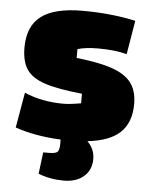

<svg xmlns="http://www.w3.org/2000/svg" viewBox="-51 -558 623 780"><g transform="rotate(5 260.5 -168.0)"><path d="M320 11Q350 41 350 81Q350 126 319.5 152.5Q289 179 238 179Q182 179 134 160L145 72H168Q195 72 203 64.5Q211 57 211 30V14Q105 9 25 -19L50 -163Q121 -132 210 -132Q235 -132 281 -140V-179Q182 -189 129 -206.5Q76 -224 54 -256.5Q32 -289 32 -346Q32 -433 86 -474Q140 -515 255 -515Q370 -515 471 -493L448 -355Q400 -368 331 -368Q279 -368 247 -358V-322Q340 -312 394 -293Q448 -274 472 -241Q496 -208 496 -156Q496 -81 453.5 -40Q411 1 320 11Z"/></g></svg>

Font: Changa ExtraBold
Style: Regular
Weight: 800
Designer: Eduardo Rodriguez Tunni
Foundry: Eduardo Rodriguez Tunni
Version: Version 2.002; ttfautohint (v1.5) -l 8 -r 50 -G 220 -x 14 -H